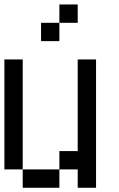

<svg xmlns="http://www.w3.org/2000/svg" viewBox="-20 -937 540 873"><path d="M0 -166.7V-666.7H83.3V-166.7ZM83.3 -166.7H250V-83.3H83.3ZM250 -916.7H333.3V-833.3H250ZM166.7 -750V-833.3H250V-750ZM250 -166.7V-250H333.3V-666.7H416.7V-83.3H333.3V-166.7Z"/></svg>

Font: GalmuriMono11 Regular
Style: Regular
Weight: 400
Designer: Lee Minseo (quiple)
Version: Version 2.399;hotconv 1.1.1;makeotfexe 2.6.0 DEVELOPMENT